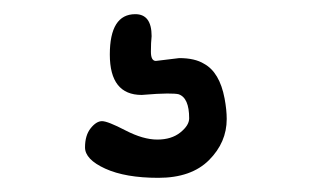

<svg xmlns="http://www.w3.org/2000/svg" viewBox="-20 -49 440 271"><path d="M200 37 233 33Q255 33 268 41Q290 53 297 90Q300 106 300 119Q300 152 275 177Q250 202 203.5 202Q157 202 128.5 189Q100 176 100 159Q100 142 108 132Q116 122 124 122Q132 122 157 135Q182 148 202 148Q222 148 234.5 138Q247 128 247 118Q247 89 232 84Q228 83 216 83Q204 83 180 85Q135 85 135 28Q135 -29 171 -29Q194 -29 194 2Q193 11 193 24Q193 37 200 37Z"/></svg>

Font: Patrick Hand
Style: Regular
Weight: 400
Designer: Patrick Wagesreiter
Foundry: Patrick Wagesreiter
Version: Version 1.003;PS 001.003;hotconv 1.0.70;makeotf.lib2.5.58329